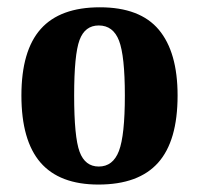

<svg xmlns="http://www.w3.org/2000/svg" viewBox="-20 -491 540 521"><path d="M461.9 -231.9Q461.9 -108.4 408.9 -49.3Q356 9.8 247.1 9.8Q141.6 9.8 89.8 -50Q38.1 -109.9 38.1 -231.9Q38.1 -353.5 90.6 -412.4Q143.1 -471.2 251 -471.2Q359.9 -471.2 410.9 -410.4Q461.9 -349.6 461.9 -231.9ZM318.8 -231.9Q318.8 -339.4 303 -380.6Q287.1 -421.9 248 -421.9Q210.4 -421.9 195.8 -382.3Q181.2 -342.8 181.2 -231.9Q181.2 -119.1 196 -79.1Q210.9 -39.1 248 -39.1Q286.6 -39.1 302.7 -81.3Q318.8 -123.5 318.8 -231.9Z"/></svg>

Font: Liberation Serif
Style: Bold
Weight: 700
Designer: Steve Matteson
Foundry: Ascender Corporation
Version: Version 2.1.5